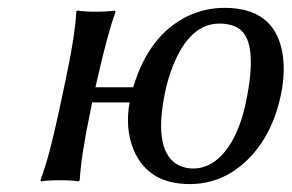

<svg xmlns="http://www.w3.org/2000/svg" viewBox="-20 -459 743 489"><path d="M538.6 -398.9Q463.4 -398.9 420.4 -291Q408.2 -260.3 400.9 -226.1Q370.6 -83 426.8 -43Q445.8 -30.3 471.2 -29.8Q530.3 -29.8 570.8 -99.1Q593.3 -138.7 605.5 -194.8Q639.2 -352.5 587.9 -386.7Q568.4 -398.9 538.6 -398.9ZM146 -250Q171.4 -369.1 174.3 -429.2L176.8 -432.1Q194.3 -429.2 224.1 -429.2Q253.9 -429.2 272.9 -432.1L274.4 -429.2Q254.4 -375 226.1 -250L223.1 -236.8H319.3Q358.9 -369.6 458 -418Q502.4 -439 552.2 -439Q677.2 -439 698.7 -327.6Q708 -277.8 695.3 -216.8Q670.9 -102.5 596.2 -39.1Q537.6 9.8 462.9 9.8Q357.9 9.8 320.8 -76.2Q297.9 -130.9 310.1 -198.2H214.8L210.9 -179.2Q186.5 -63 183.1 0L180.2 2.9Q162.6 0 132.8 0Q103 0 84.5 2.9L83 0Q106 -61 130.9 -179.2Z"/></svg>

Font: Linux Biolinum Slanted O
Style: Slanted
Weight: 400
Designer: Philipp H. Poll
Foundry: Philipp H. Poll
Version: Version 1.0.4